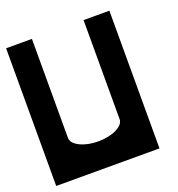

<svg xmlns="http://www.w3.org/2000/svg" viewBox="-117 -722 760 819"><g transform="rotate(-20 263.5 -312.5)"><path d="M0 0V-625H117.2V-175.8Q117.2 -151.4 151.6 -134.3Q186 -117.2 234.4 -117.2Q282.7 -117.2 317.4 -134.3Q351.6 -151.4 351.6 -175.3V-625H468.8V0Z"/></g></svg>

Font: Leporid
Style: Regular
Weight: 400
Designer: GGBotNet
Foundry: GGBotNet
Version: 1.00